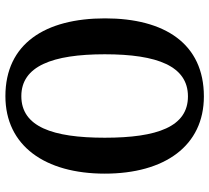

<svg xmlns="http://www.w3.org/2000/svg" viewBox="-52 -713 775 711"><g transform="rotate(90 335.5 -357.5)"><path d="M336 10C520 10 623 -137 623 -358C623 -580 520 -725 337 -725C142 -725 48 -580 48 -359C48 -137 142 10 336 10ZM336 -49C225 -49 181 -164 181 -358C181 -553 225 -666 337 -666C449 -666 490 -553 490 -358C490 -164 449 -49 336 -49Z"/></g></svg>

Font: Noto Serif Georgian Condensed SemiBold
Style: Regular
Weight: 600
Width: 3
Designer: Monotype Design Team, Akaki Razmadze
Foundry: Google LLC
Version: Version 2.003